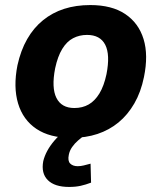

<svg xmlns="http://www.w3.org/2000/svg" viewBox="-20 -534 639 759"><path d="M262 11Q177 11 124 -24.5Q71 -60 51.5 -125Q32 -190 49 -276Q62 -335 87.5 -379.5Q113 -424 150 -454Q187 -484 233.5 -499Q280 -514 337 -514Q422 -514 475 -478.5Q528 -443 547.5 -379.5Q567 -316 549 -229Q537 -170 511 -125Q485 -80 448.5 -50Q412 -20 365.5 -4.5Q319 11 262 11ZM274 -107Q306 -107 330.5 -121Q355 -135 373 -164.5Q391 -194 401 -241Q416 -318 396 -357Q376 -396 324 -396Q294 -396 269 -383Q244 -370 226 -340.5Q208 -311 198 -264Q183 -187 203 -147Q223 -107 274 -107ZM253 205Q196 205 169 178Q142 151 151 103Q161 62 194.5 22.5Q228 -17 278 -43L316 0Q303 9 289 21Q275 33 265 47.5Q255 62 252 78Q247 102 257.5 112.5Q268 123 287 123Q299 123 311 120Q323 117 338 113L340 188Q319 196 299 200.5Q279 205 253 205Z"/></svg>

Font: Nunito Sans 7pt SemiCondensed ExtraBold
Style: Italic
Weight: 800
Width: 4
Italic angle: -9°
Designer: Vernon Adams
Foundry: Vernon Adams
Version: Version 3.101;gftools[0.9.27]